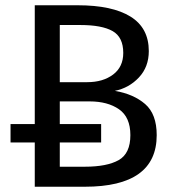

<svg xmlns="http://www.w3.org/2000/svg" viewBox="-20 -709 660 729"><path d="M575 -196Q575 0 302 0H112V-168H20V-238H112V-689H275Q406 -689 475.5 -646Q545 -603 545 -515Q545 -455 507.5 -415Q470 -375 416 -364Q487 -352 531 -314Q575 -276 575 -196ZM207 -614V-397H311Q371 -397 409.5 -426Q448 -455 448 -508Q448 -568 407.5 -591Q367 -614 285 -614ZM475 -196Q475 -264 432 -294Q389 -324 320 -324H207V-238H364V-168H207V-76H302Q386 -76 430.5 -101Q475 -126 475 -196Z"/></svg>

Font: Fira GO
Style: Regular
Weight: 400
Designer: Carrois Corporate
Foundry: Carrois Corporate GbR
Version: Version 0.300